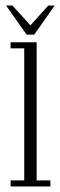

<svg xmlns="http://www.w3.org/2000/svg" viewBox="-20 -677 218 697"><path d="M18.5 0V-22H68V-501.5H18.5V-523.5H113V-22H163V0ZM76.5 -551.5 2 -657H25L90.5 -585L155.5 -657H178.5L104.5 -551.5Z"/></svg>

Font: Imbue 50pt ExtraLight
Style: Regular
Weight: 200
Designer: Tyler Finck
Foundry: Etcetera Type Company
Version: Version 1.102; ttfautohint (v1.8.3)